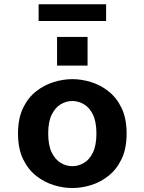

<svg xmlns="http://www.w3.org/2000/svg" viewBox="-20 -892 690 922"><path d="M327.5 11Q284 11 238.2 -3Q192.5 -17 153.5 -47.8Q114.5 -78.5 90.5 -128.5Q66.5 -178.5 66.5 -251Q66.5 -323 90.5 -373Q114.5 -423 153.5 -453.5Q192.5 -484 238.2 -498Q284 -512 327.5 -512Q371 -512 416.8 -498Q462.5 -484 501.2 -453.5Q540 -423 564 -373Q588 -323 588 -251Q588 -178.5 564 -128.5Q540 -78.5 501.2 -47.8Q462.5 -17 416.8 -3Q371 11 327.5 11ZM327.5 -94Q356 -94 382.8 -109.5Q409.5 -125 426.2 -159.5Q443 -194 443 -251Q443 -307.5 426.2 -341.8Q409.5 -376 382.8 -391.5Q356 -407 327.5 -407Q298.5 -407 272 -391.5Q245.5 -376 228.5 -341.8Q211.5 -307.5 211.5 -251Q211.5 -194 228.5 -159.5Q245.5 -125 272 -109.5Q298.5 -94 327.5 -94ZM254 -714.5H400.5V-577H254ZM165.5 -791V-871.5H489.5V-791Z"/></svg>

Font: Trispace SemiBold
Style: Regular
Weight: 600
Designer: Tyler Finck
Foundry: Etcetera Type Company
Version: Version 1.210; ttfautohint (v1.8.3)